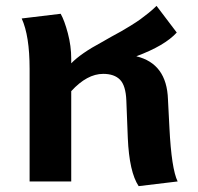

<svg xmlns="http://www.w3.org/2000/svg" viewBox="-20 -619 677 655"><path d="M558 -183Q565 -43 586 0L453 16Q421 -32 416 -148L411 -276Q409 -327 389.5 -347Q370 -367 332 -367Q277 -367 223 -308V-148V0H81V-183V-384Q81 -497 54 -556L187 -572Q200 -549 211.5 -505.5Q223 -462 223 -419V-403Q256 -437 327 -475Q333 -479 358.5 -493Q384 -507 394 -512.5Q404 -518 425 -531Q446 -544 458.5 -553Q471 -562 486.5 -574.5Q502 -587 514 -599L583 -508Q542 -463 445 -427Q549 -402 553 -280Z"/></svg>

Font: FiraGO SemiBold
Style: Regular
Weight: 600
Designer: bBox Type
Foundry: bBox Type GmbH
Version: Version 1.001;PS 001.001;hotconv 1.0.88;makeotf.lib2.5.64775